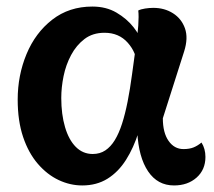

<svg xmlns="http://www.w3.org/2000/svg" viewBox="-20 -551 654 586"><path d="M231 15Q194 15 159 -1.5Q124 -18 95.5 -51Q67 -84 50.5 -133Q34 -182 34 -247Q34 -321 61 -386Q88 -451 139.5 -491Q191 -531 262 -531Q304 -531 335.5 -512.5Q367 -494 387.5 -468Q408 -442 415 -417L398 -352Q397 -390 370 -420.5Q343 -451 299 -451Q263 -451 238 -432Q213 -413 197 -383Q181 -353 174 -318.5Q167 -284 167 -252Q167 -202 178.5 -163Q190 -124 211.5 -102.5Q233 -81 263 -81Q285 -81 301.5 -92Q318 -103 330.5 -123.5Q343 -144 352.5 -173.5Q362 -203 369.5 -241Q377 -279 383 -324L395 -412Q400 -444 402 -473Q404 -502 402 -519Q410 -523 423 -525Q436 -527 448 -527Q482 -527 508 -510.5Q534 -494 544.5 -464.5Q555 -435 542 -394L477 -190Q477 -146 494.5 -121Q512 -96 540 -96Q558 -96 570.5 -101Q583 -106 595 -116Q607 -97 607 -72Q607 -33 580 -9Q553 15 511 15Q461 15 432 -28Q403 -71 399 -148H403Q388 -100 364.5 -63Q341 -26 308 -5.5Q275 15 231 15Z"/></svg>

Font: Arima Thin
Style: Regular
Weight: 100
Designer: Joana Correia and Natanael Gama
Foundry: NDISCOVER
Version: Version 1.101;gftools[0.9.23]